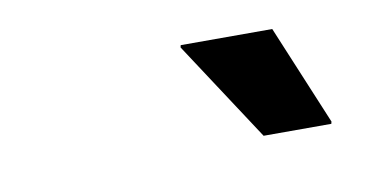

<svg xmlns="http://www.w3.org/2000/svg" viewBox="-33 -781 565 284"><g transform="rotate(-10 250.0 -639.5)"><path d="M345 -562.5 246.7 -712.5 247.5 -715.8H385L447.5 -565.8L446.7 -562.5Z"/></g></svg>

Font: Funnel Sans Light
Style: Bold Italic
Weight: 700
Italic angle: -14.036°
Version: Version 1.000